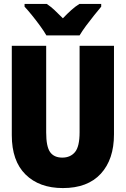

<svg xmlns="http://www.w3.org/2000/svg" viewBox="-20 -947 640 977"><path d="M300 10Q180 10 110 -59Q40 -128 40 -259V-714H215V-273Q215 -201 235 -173Q255 -145 297 -145Q338 -145 361.5 -173Q385 -201 385 -274V-714H560V-263Q560 -136 493 -63Q426 10 300 10ZM216 -767Q204 -788 184 -815.5Q164 -843 142.5 -869.5Q121 -896 105 -913V-927H218Q239 -913 258 -895Q277 -877 300 -854Q323 -878 343 -896Q363 -914 384 -927H495V-913Q480 -895 459 -869Q438 -843 418 -816Q398 -789 385 -767Z"/></svg>

Font: Noto Sans Mono Black
Style: Regular
Weight: 900
Designer: Monotype Design Team
Foundry: Monotype Imaging Inc.
Version: Version 2.014